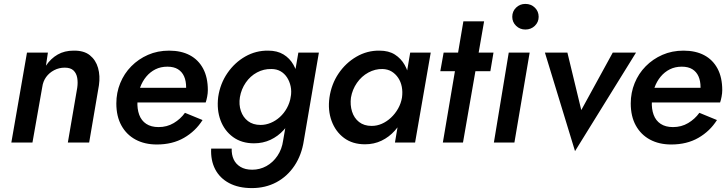

<svg xmlns="http://www.w3.org/2000/svg" viewBox="-20 -729 3723 982"><path d="M375 -280 327 0H436L486 -293Q493 -341 481.5 -381.5Q470 -422 439.5 -446.5Q409 -471 356 -470Q310 -470 275 -450Q240 -430 215 -393L225 -460H118L38 0H146L196 -283Q200 -313 216 -335Q232 -357 257 -370Q282 -383 311 -383Q341 -383 356 -368.5Q371 -354 375 -330.5Q379 -307 375 -280Z M782 10Q862 10 921 -24Q980 -58 1016 -115L926 -152Q903 -120 868.5 -99.5Q834 -79 791 -79Q753 -79 728 -95.5Q703 -112 692 -142Q681 -172 683 -211Q685 -249 696.5 -281Q708 -313 728 -337Q748 -361 775 -374.5Q802 -388 836 -388Q869 -388 890 -375Q911 -362 921.5 -338.5Q932 -315 932 -282Q932 -270 928 -257.5Q924 -245 919 -234L952 -280H635V-205H1032Q1036 -216 1039.5 -234Q1043 -252 1043 -268Q1043 -333 1019 -378Q995 -423 951 -446.5Q907 -470 845 -470Q786 -470 737 -448.5Q688 -427 651.5 -390Q615 -353 595 -304Q575 -255 575 -200Q575 -134 601 -87Q627 -40 673.5 -15Q720 10 782 10Z M1060 31Q1057 91 1080.5 136.5Q1104 182 1152 207.5Q1200 233 1268 233Q1338 233 1394 203Q1450 173 1486.5 118Q1523 63 1534 -10L1611 -460H1506L1428 -10Q1422 34 1399 68Q1376 102 1342.5 120.5Q1309 139 1270 139Q1234 139 1210 124.5Q1186 110 1175 86Q1164 62 1165 31ZM1096 -233Q1088 -167 1108 -113.5Q1128 -60 1172 -28Q1216 4 1279 4Q1325 4 1363.5 -14Q1402 -32 1431.5 -64.5Q1461 -97 1480 -140.5Q1499 -184 1506 -233Q1512 -280 1506 -322Q1500 -364 1481 -397.5Q1462 -431 1430 -450.5Q1398 -470 1352 -470Q1289 -471 1234.5 -440Q1180 -409 1143 -355Q1106 -301 1096 -233ZM1207 -232Q1214 -273 1237 -306.5Q1260 -340 1294.5 -358.5Q1329 -377 1368 -376Q1395 -376 1415 -364.5Q1435 -353 1448 -333Q1461 -313 1466.5 -287.5Q1472 -262 1467 -233Q1462 -203 1447.5 -176.5Q1433 -150 1411.5 -130.5Q1390 -111 1364.5 -100.5Q1339 -90 1313 -90Q1274 -90 1248.5 -109.5Q1223 -129 1212 -161.5Q1201 -194 1207 -232Z M2078 -460 2000 0H2103L2183 -460ZM1665 -230Q1656 -165 1676 -110.5Q1696 -56 1739.5 -23.5Q1783 9 1847 9Q1893 9 1931.5 -9.5Q1970 -28 1999.5 -61Q2029 -94 2048.5 -137.5Q2068 -181 2074 -230Q2080 -277 2074.5 -320Q2069 -363 2050 -396.5Q2031 -430 1999.5 -450Q1968 -470 1921 -470Q1858 -471 1803 -439Q1748 -407 1711.5 -353Q1675 -299 1665 -230ZM1775 -230Q1782 -271 1805.5 -305Q1829 -339 1864 -358Q1899 -377 1937 -376Q1964 -375 1983.5 -363Q2003 -351 2016.5 -331Q2030 -311 2035 -285Q2040 -259 2036 -230Q2031 -200 2016 -173.5Q2001 -147 1979.5 -127Q1958 -107 1933 -96Q1908 -85 1881 -85Q1842 -85 1816.5 -105Q1791 -125 1780.5 -158.5Q1770 -192 1775 -230Z M2249 -460 2232 -365H2488L2504 -460ZM2350 -620 2245 0H2348L2456 -620Z M2600 -643Q2600 -616 2619.5 -597Q2639 -578 2667 -578Q2696 -578 2715.5 -597Q2735 -616 2735 -643Q2735 -671 2715.5 -690Q2696 -709 2667 -709Q2639 -709 2619.5 -690Q2600 -671 2600 -643ZM2582 -460 2506 0H2611L2689 -460Z M2767 -460 2921 44 3233 -460H3114L2953 -166L2882 -460Z M3413 10Q3493 10 3552 -24Q3611 -58 3647 -115L3557 -152Q3534 -120 3499.5 -99.5Q3465 -79 3422 -79Q3384 -79 3359 -95.5Q3334 -112 3323 -142Q3312 -172 3314 -211Q3316 -249 3327.5 -281Q3339 -313 3359 -337Q3379 -361 3406 -374.5Q3433 -388 3467 -388Q3500 -388 3521 -375Q3542 -362 3552.5 -338.5Q3563 -315 3563 -282Q3563 -270 3559 -257.5Q3555 -245 3550 -234L3583 -280H3266V-205H3663Q3667 -216 3670.5 -234Q3674 -252 3674 -268Q3674 -333 3650 -378Q3626 -423 3582 -446.5Q3538 -470 3476 -470Q3417 -470 3368 -448.5Q3319 -427 3282.5 -390Q3246 -353 3226 -304Q3206 -255 3206 -200Q3206 -134 3232 -87Q3258 -40 3304.5 -15Q3351 10 3413 10Z"/></svg>

Font: Jost Medium
Style: Italic
Weight: 500
Italic angle: -5°
Version: Version 3.710